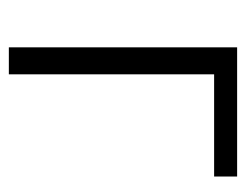

<svg xmlns="http://www.w3.org/2000/svg" viewBox="-81 -475 556 434"><g transform="rotate(90 197.0 -258.0)"><path d="M87 0V-516H379V-464H148V0Z"/></g></svg>

Font: Ubuntu Sans Light
Style: Regular
Weight: 300
Designer: Dalton Maag Ltd
Foundry: Dalton Maag Ltd
Version: Version 1.006; ttfautohint (v1.8.4.7-5d5b)